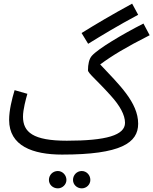

<svg xmlns="http://www.w3.org/2000/svg" viewBox="-20 -826 840 1052"><path d="M463 -586C541 -634 623 -684 737 -745L704 -806C590 -744 506 -694 427 -645ZM320 21C642 21 737 -43 737 -148C737 -265 632 -363 529 -473C594 -521 668 -566 800 -633L766 -697C648 -637 518 -559 484 -521C468 -504 462 -473 462 -441C462 -425 508 -390 587 -302C637 -247 665 -196 665 -153C665 -85 562 -55 346 -55C161 -55 106 -102 106 -187C106 -226 122 -284 130 -312L60 -332C45 -282 30 -221 30 -169C30 -26 160 21 320 21ZM428 206C454 206 475 185 475 160C475 133 454 111 428 111C401 111 380 133 380 160C380 185 401 206 428 206ZM297 206C322 206 344 185 344 160C344 133 322 111 297 111C269 111 248 133 248 160C248 185 269 206 297 206Z"/></svg>

Font: Noto Sans Arabic UI Cn
Style: Regular
Weight: 400
Width: 3
Designer: Monotype Design Team, Nadine Chahine and Nizar Qandah
Foundry: Monotype Imaging Inc.
Version: Version 2.010